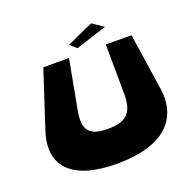

<svg xmlns="http://www.w3.org/2000/svg" viewBox="-127 -836 997 984"><g transform="rotate(-20 372.0 -344.0)"><path d="M469 -705 530 -664 360 -609 325 -640ZM505 -308C506 -201 463 -167 366 -167C270 -167 232 -201 252 -308L302 -577H162L61 -268C4 -92 101 17 350 17C599 17 715 -92 689 -268L643 -577H503Z"/></g></svg>

Font: Hussar Milosc
Style: Bold
Weight: 700
Foundry: Cannot Into Space Fonts
Version: Version 1.02